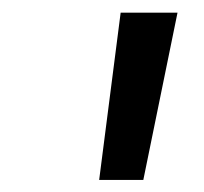

<svg xmlns="http://www.w3.org/2000/svg" viewBox="-20 -748 330 310"><path d="M140.1 -457.5 174.8 -727.5H266.6L211.4 -457.5Z"/></svg>

Font: Inter 18pt
Style: Italic
Weight: 400
Italic angle: -9.3988°
Designer: Rasmus Andersson
Foundry: rsms
Version: Version 4.001;git-66647c0bb